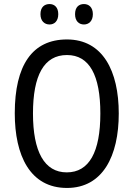

<svg xmlns="http://www.w3.org/2000/svg" viewBox="-20 -919 659 949"><path d="M180 -849C180 -815 200 -798 225 -798C249 -798 268 -815 268 -849C268 -883 249 -899 225 -899C200 -899 180 -884 180 -849ZM351 -849C351 -815 370 -798 395 -798C419 -798 439 -815 439 -849C439 -883 419 -899 395 -899C370 -899 351 -884 351 -849ZM567 -358C567 -568 488 -724 311 -724C139 -724 53 -596 53 -359C53 -151 128 10 311 10C488 10 567 -148 567 -358ZM143 -358C143 -546 197 -647 311 -647C422 -647 476 -547 476 -358C476 -168 421 -67 310 -67C199 -67 143 -170 143 -358Z"/></svg>

Font: Noto Sans Lao Looped Condensed
Style: Regular
Weight: 400
Width: 3
Designer: Mark Frömberg, Ben Mitchell
Foundry: The Fontpad Ltd
Version: Version 1.002